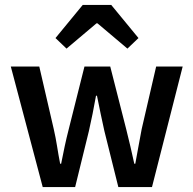

<svg xmlns="http://www.w3.org/2000/svg" viewBox="-20 -762 788 782"><path d="M154 0 24 -491H140L199 -236Q207 -201 212.5 -166Q218 -131 225 -95H229Q236 -131 243.5 -166Q251 -201 260 -236L324 -491H429L494 -236Q503 -201 511 -166Q519 -131 527 -95H531Q538 -131 544 -166Q550 -201 557 -236L616 -491H724L599 0H462L405 -229Q397 -264 390 -298.5Q383 -333 375 -372H371Q364 -333 357 -298Q350 -263 342 -228L286 0ZM206 -607 317 -742H433L544 -607L499 -564L377 -667H373L251 -564Z"/></svg>

Font: Processing Sans Pro Semibold
Style: Regular
Weight: 600
Designer: Paul D. Hunt
Foundry: Adobe Systems Incorporated
Version: Version 2.020;PS 2.000;hotconv 1.0.86;makeotf.lib2.5.63406